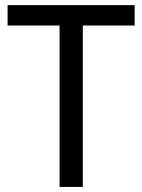

<svg xmlns="http://www.w3.org/2000/svg" viewBox="-20 -734 559 754"><path d="M305.2 0H213.9V-633.8H9.8V-713.9H508.8V-633.8H305.2Z"/></svg>

Font: Droid Sans
Style: Regular
Weight: 400
Version: Version 1.00 build 113